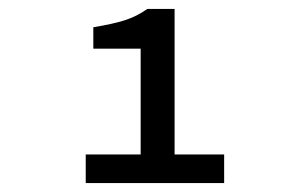

<svg xmlns="http://www.w3.org/2000/svg" viewBox="-20 -799 640 430"><path d="M295 -389V-690H189V-738Q232 -745 259 -753.5Q286 -762 310 -779H371V-389ZM172 -389V-453H482V-389Z"/></svg>

Font: Source Code Pro ExtraLight Medium
Style: Regular
Weight: 500
Monospace: yes
Version: Version 1.018;hotconv 1.0.116;makeotfexe 2.5.65601